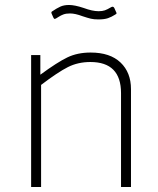

<svg xmlns="http://www.w3.org/2000/svg" viewBox="-20 -751 636 771"><path d="M105 -530H142V-451Q210 -501 250.5 -520.5Q291 -540 344 -540Q422 -540 464 -500Q506 -460 506 -393V0H466V-377Q466 -502 343 -502Q293 -502 252.5 -481.5Q212 -461 145 -410V0H105ZM375 -673Q357 -673 344.5 -676Q332 -679 311 -686Q282 -697 261 -697Q245 -697 234.5 -693Q224 -689 216.5 -684Q209 -679 205 -677Q201 -675 199 -675Q197 -675 194 -681L187 -697Q186 -700 186.5 -702Q187 -704 189 -705Q208 -718 222.5 -724.5Q237 -731 257 -731Q280 -731 316 -719Q351 -706 376 -706Q391 -706 401 -709.5Q411 -713 426 -722Q429 -724 433 -724Q436 -724 439 -719L447 -701Q448 -700 448 -698Q448 -695 442 -692Q428 -683 413.5 -678Q399 -673 375 -673Z"/></svg>

Font: Morrison Thin
Style: Regular
Weight: 100
Designer: Pablo Impallari, Rodrigo Fuenzalida (Modified by Dan O. Williams)
Version: Version 0.03;June 6, 2019;FontCreator 11.5.0.2425 64-bit; tt